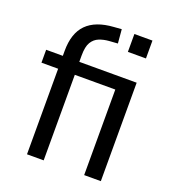

<svg xmlns="http://www.w3.org/2000/svg" viewBox="-130 -810 818 909"><g transform="rotate(20 279.0 -355.0)"><path d="M109 0V-431H25V-496H129L109 -472V-521Q109 -610 154 -655.5Q199 -701 289 -707L328 -710L334 -640L291 -637Q264 -635 241.5 -626Q219 -617 205.5 -595Q192 -573 192 -528V-474L157 -496H481V0H397V-431H193V0ZM392 -619V-709H483V-619Z"/></g></svg>

Font: Nunito Sans 7pt Condensed
Style: Regular
Weight: 400
Width: 3
Designer: Vernon Adams
Foundry: Vernon Adams
Version: Version 3.101;gftools[0.9.27]